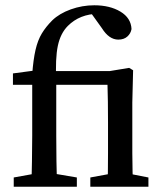

<svg xmlns="http://www.w3.org/2000/svg" viewBox="-20 -707 609 727"><path d="M99 0Q100 -48 101 -96Q102 -144 102 -193V-386H29V-429L134 -443L102 -426Q106 -481 114.5 -518Q123 -555 138.5 -580.5Q154 -606 178 -630Q205 -656 248 -671.5Q291 -687 337 -687Q396 -687 436 -663Q476 -639 478 -597Q475 -580 462 -568.5Q449 -557 428 -557Q393 -557 366 -600L323 -660L353 -655Q282 -654 237 -609Q209 -581 199 -533.5Q189 -486 193 -400V-193Q193 -96 196 0ZM32 0V-35L132 -53H165L271 -35V0ZM148 -386V-438H452V-386ZM387 0Q388 -21 388.5 -55.5Q389 -90 389 -127.5Q389 -165 389 -193V-243Q389 -290 388.5 -321.5Q388 -353 387 -387L317 -391V-425L469 -450L484 -441L481 -319V-193Q481 -165 481 -127.5Q481 -90 482 -55.5Q483 -21 484 0ZM322 0V-35L420 -53H450L542 -35V0Z"/></svg>

Font: Lisu Bosa Medium
Style: Regular
Weight: 500
Designer: David Morse, Annie Olsen, Victor Gaultney, Frank Grießhammer (Latin)
Foundry: SIL International
Version: Version 2.000